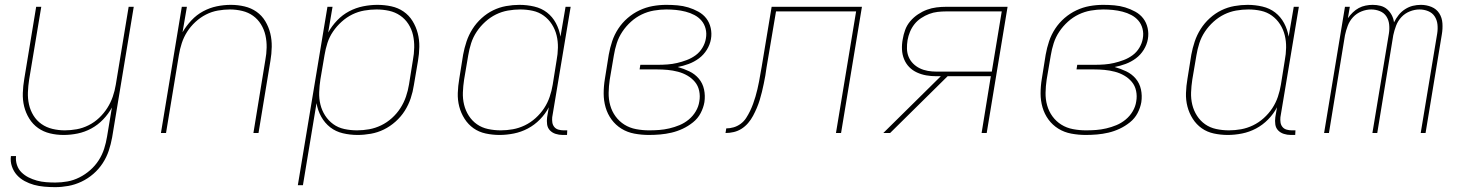

<svg xmlns="http://www.w3.org/2000/svg" viewBox="-20 -548 6040 791"><path d="M207 223Q185 223 162.5 221Q140 219 120 213.5Q100 208 81.5 198Q63 188 49.5 173Q36 158 29 137.5Q22 117 25 95H46Q44 114 50 132Q56 150 69 162.5Q82 175 98 183Q114 191 132 196Q150 201 169.5 202.5Q189 204 208 204Q233 204 258 199.5Q283 195 307 183Q331 171 351.5 153Q372 135 386.5 112.5Q401 90 409 65Q417 40 421 15L441 -105Q427 -79 405 -56Q383 -33 356 -18.5Q329 -4 300 2Q271 8 242 8Q213 8 186 1.5Q159 -5 137 -20.5Q115 -36 100.5 -59.5Q86 -83 79.5 -109.5Q73 -136 74 -165Q75 -194 80 -223L129 -520H150L100 -220Q96 -194 95 -168Q94 -142 99.5 -117.5Q105 -93 118 -72Q131 -51 151 -37Q171 -23 196 -17Q221 -11 247 -11Q271 -11 296 -15.5Q321 -20 345 -32Q369 -44 388.5 -62.5Q408 -81 422 -103Q436 -125 444.5 -149.5Q453 -174 457 -199L510 -520H531L442 18Q437 46 428 73Q419 100 403 124.5Q387 149 364.5 168.5Q342 188 315.5 200.5Q289 213 261.5 218Q234 223 207 223Z M643 0 729 -520H750L732 -415Q747 -441 768.5 -464Q790 -487 817 -501.5Q844 -516 873 -522Q902 -528 931 -528Q960 -528 987.5 -521.5Q1015 -515 1037 -499.5Q1059 -484 1073 -460.5Q1087 -437 1093.5 -410.5Q1100 -384 1099.5 -355Q1099 -326 1094 -297L1045 0H1024L1073 -300Q1078 -326 1078.5 -352Q1079 -378 1073.5 -402.5Q1068 -427 1055 -448Q1042 -469 1022.5 -483Q1003 -497 978 -503Q953 -509 927 -509Q903 -509 877.5 -504.5Q852 -500 828.5 -488Q805 -476 785 -457.5Q765 -439 751 -417Q737 -395 729 -370.5Q721 -346 717 -321L664 0Z M1207 215 1329 -520H1350L1332 -414Q1347 -441 1369 -464Q1391 -487 1418.5 -501.5Q1446 -516 1476 -522Q1506 -528 1535 -528Q1564 -528 1592 -522Q1620 -516 1642.5 -500.5Q1665 -485 1679.5 -461.5Q1694 -438 1701 -411Q1708 -384 1707.5 -355Q1707 -326 1702 -297L1685 -197Q1681 -170 1672 -143Q1663 -116 1647.5 -91.5Q1632 -67 1609.5 -47Q1587 -27 1561.5 -14.5Q1536 -2 1508 3Q1480 8 1453 8Q1422 8 1392.5 1Q1363 -6 1340.5 -23.5Q1318 -41 1303.5 -67Q1289 -93 1284 -123L1228 215ZM1451 -11Q1476 -11 1501 -15.5Q1526 -20 1550 -31.5Q1574 -43 1594.5 -61.5Q1615 -80 1629.5 -102.5Q1644 -125 1652.5 -150Q1661 -175 1665 -200L1681 -300Q1686 -326 1686.5 -352.5Q1687 -379 1681.5 -403.5Q1676 -428 1662.5 -449Q1649 -470 1628.5 -484Q1608 -498 1583 -503.5Q1558 -509 1531 -509Q1506 -509 1480.5 -504.5Q1455 -500 1431.5 -488.5Q1408 -477 1387.5 -458.5Q1367 -440 1352 -418Q1337 -396 1329 -371Q1321 -346 1317 -321L1300 -221Q1296 -195 1295 -168.5Q1294 -142 1300 -117.5Q1306 -93 1319.5 -72Q1333 -51 1353 -36.5Q1373 -22 1398.5 -16.5Q1424 -11 1451 -11Z M2038 8Q2009 8 1981 2Q1953 -4 1931 -19.5Q1909 -35 1894 -58.5Q1879 -82 1872 -109Q1865 -136 1866 -165Q1867 -194 1872 -223L1888 -323Q1893 -350 1902 -377Q1911 -404 1926.5 -428.5Q1942 -453 1964 -473Q1986 -493 2011.5 -505.5Q2037 -518 2065 -523Q2093 -528 2120 -528Q2151 -528 2181 -521Q2211 -514 2233.5 -496.5Q2256 -479 2270 -453Q2284 -427 2289 -397L2310 -520H2331L2255 -65Q2254 -54 2255.5 -43.5Q2257 -33 2263.5 -25Q2270 -17 2280.5 -14Q2291 -11 2302 -11H2317L2316 8H2298Q2283 8 2269 3.5Q2255 -1 2245.5 -11Q2236 -21 2234 -35.5Q2232 -50 2234 -65L2241 -106Q2227 -79 2204.5 -56Q2182 -33 2154.5 -18.5Q2127 -4 2097 2Q2067 8 2038 8ZM2043 -11Q2068 -11 2093 -15.5Q2118 -20 2142 -31.5Q2166 -43 2186.5 -61.5Q2207 -80 2221.5 -102Q2236 -124 2244.5 -149Q2253 -174 2257 -199L2273 -299Q2278 -325 2278.5 -351.5Q2279 -378 2273 -402.5Q2267 -427 2253.5 -448Q2240 -469 2220 -483.5Q2200 -498 2175 -503.5Q2150 -509 2123 -509Q2098 -509 2072.5 -504.5Q2047 -500 2023.5 -488.5Q2000 -477 1979.5 -458.5Q1959 -440 1944 -417.5Q1929 -395 1921 -370Q1913 -345 1909 -320L1892 -220Q1888 -194 1887 -167.5Q1886 -141 1892 -116.5Q1898 -92 1911.5 -71Q1925 -50 1945 -36Q1965 -22 1990.5 -16.5Q2016 -11 2043 -11Z M2653 8Q2623 8 2593.5 2.5Q2564 -3 2540 -18Q2516 -33 2499.5 -55.5Q2483 -78 2475 -105.5Q2467 -133 2467 -163Q2467 -193 2472 -223L2488 -323Q2493 -351 2502 -378Q2511 -405 2527 -429.5Q2543 -454 2565.5 -473.5Q2588 -493 2614.5 -505.5Q2641 -518 2669 -523Q2697 -528 2725 -528Q2748 -528 2771 -526Q2794 -524 2815.5 -517.5Q2837 -511 2857 -500Q2877 -489 2890 -472Q2903 -455 2908 -432.5Q2913 -410 2909 -387Q2905 -364 2892 -343Q2879 -322 2859.5 -307.5Q2840 -293 2817 -284.5Q2794 -276 2772 -272Q2797 -265 2820 -254Q2843 -243 2859 -224Q2875 -205 2880.5 -179.5Q2886 -154 2882 -127Q2878 -104 2866.5 -82Q2855 -60 2835 -44Q2815 -28 2792.5 -17.5Q2770 -7 2746.5 -1.5Q2723 4 2699.5 6Q2676 8 2653 8ZM2654 -11Q2675 -11 2695.5 -12.5Q2716 -14 2737.5 -19Q2759 -24 2779.5 -32.5Q2800 -41 2817.5 -55.5Q2835 -70 2846.5 -89.5Q2858 -109 2861 -130Q2865 -152 2860.5 -173.5Q2856 -195 2843 -210.5Q2830 -226 2812 -236.5Q2794 -247 2773 -252.5Q2752 -258 2730.5 -260Q2709 -262 2687 -262H2615L2618 -281H2690Q2710 -281 2730 -282.5Q2750 -284 2769.5 -288.5Q2789 -293 2809 -300.5Q2829 -308 2846 -320.5Q2863 -333 2874 -351.5Q2885 -370 2888 -389Q2892 -410 2887 -429.5Q2882 -449 2870 -463Q2858 -477 2841 -486Q2824 -495 2804.5 -500Q2785 -505 2765 -507Q2745 -509 2725 -509Q2700 -509 2674 -504.5Q2648 -500 2624 -488.5Q2600 -477 2579.5 -458.5Q2559 -440 2544 -417.5Q2529 -395 2521 -370Q2513 -345 2509 -320L2492 -220Q2488 -193 2487.5 -166Q2487 -139 2494 -114Q2501 -89 2516 -68.5Q2531 -48 2552.5 -34.5Q2574 -21 2600.5 -16Q2627 -11 2654 -11Z M2969 0 2972 -19Q2987 -19 3002.5 -23.5Q3018 -28 3031.5 -38Q3045 -48 3054 -62Q3063 -76 3070 -90.5Q3077 -105 3082.5 -120Q3088 -135 3092.5 -150.5Q3097 -166 3100.5 -181Q3104 -196 3107 -211.5Q3110 -227 3112.5 -242.5Q3115 -258 3118 -273L3159 -520H3531L3445 0H3424L3507 -501H3177L3138 -270Q3136 -253 3133 -236.5Q3130 -220 3126.5 -203Q3123 -186 3119 -169.5Q3115 -153 3110 -136.5Q3105 -120 3098 -103.5Q3091 -87 3082.5 -71Q3074 -55 3062 -41Q3050 -27 3035 -17.5Q3020 -8 3003 -4Q2986 0 2969 0Z M3619 0 3856 -234H3837Q3816 -234 3796 -237.5Q3776 -241 3757.5 -249.5Q3739 -258 3725.5 -272Q3712 -286 3704.5 -304.5Q3697 -323 3696 -344Q3695 -365 3699 -386Q3702 -405 3709 -424.5Q3716 -444 3730 -460.5Q3744 -477 3762 -489Q3780 -501 3799 -508Q3818 -515 3838 -517.5Q3858 -520 3878 -520H4131L4045 0H4024L4062 -234H3884L3647 0ZM4066 -253 4107 -501H3878Q3861 -501 3843 -499Q3825 -497 3808 -490.5Q3791 -484 3775 -473.5Q3759 -463 3747.5 -448.5Q3736 -434 3729 -417Q3722 -400 3719 -383Q3716 -365 3716.5 -347Q3717 -329 3723.5 -313.5Q3730 -298 3742 -286Q3754 -274 3769.5 -266.5Q3785 -259 3802.5 -256Q3820 -253 3838 -253Z M4453 8Q4423 8 4393.5 2.5Q4364 -3 4340 -18Q4316 -33 4299.5 -55.5Q4283 -78 4275 -105.5Q4267 -133 4267 -163Q4267 -193 4272 -223L4288 -323Q4293 -351 4302 -378Q4311 -405 4327 -429.5Q4343 -454 4365.5 -473.5Q4388 -493 4414.5 -505.5Q4441 -518 4469 -523Q4497 -528 4525 -528Q4548 -528 4571 -526Q4594 -524 4615.5 -517.5Q4637 -511 4657 -500Q4677 -489 4690 -472Q4703 -455 4708 -432.5Q4713 -410 4709 -387Q4705 -364 4692 -343Q4679 -322 4659.5 -307.5Q4640 -293 4617 -284.5Q4594 -276 4572 -272Q4597 -265 4620 -254Q4643 -243 4659 -224Q4675 -205 4680.5 -179.5Q4686 -154 4682 -127Q4678 -104 4666.5 -82Q4655 -60 4635 -44Q4615 -28 4592.5 -17.5Q4570 -7 4546.5 -1.5Q4523 4 4499.5 6Q4476 8 4453 8ZM4454 -11Q4475 -11 4495.5 -12.5Q4516 -14 4537.5 -19Q4559 -24 4579.5 -32.5Q4600 -41 4617.5 -55.5Q4635 -70 4646.5 -89.5Q4658 -109 4661 -130Q4665 -152 4660.5 -173.5Q4656 -195 4643 -210.5Q4630 -226 4612 -236.5Q4594 -247 4573 -252.5Q4552 -258 4530.5 -260Q4509 -262 4487 -262H4415L4418 -281H4490Q4510 -281 4530 -282.5Q4550 -284 4569.5 -288.5Q4589 -293 4609 -300.5Q4629 -308 4646 -320.5Q4663 -333 4674 -351.5Q4685 -370 4688 -389Q4692 -410 4687 -429.5Q4682 -449 4670 -463Q4658 -477 4641 -486Q4624 -495 4604.5 -500Q4585 -505 4565 -507Q4545 -509 4525 -509Q4500 -509 4474 -504.5Q4448 -500 4424 -488.5Q4400 -477 4379.5 -458.5Q4359 -440 4344 -417.5Q4329 -395 4321 -370Q4313 -345 4309 -320L4292 -220Q4288 -193 4287.5 -166Q4287 -139 4294 -114Q4301 -89 4316 -68.5Q4331 -48 4352.5 -34.5Q4374 -21 4400.5 -16Q4427 -11 4454 -11Z M5038 8Q5009 8 4981 2Q4953 -4 4931 -19.5Q4909 -35 4894 -58.5Q4879 -82 4872 -109Q4865 -136 4866 -165Q4867 -194 4872 -223L4888 -323Q4893 -350 4902 -377Q4911 -404 4926.5 -428.5Q4942 -453 4964 -473Q4986 -493 5011.5 -505.5Q5037 -518 5065 -523Q5093 -528 5120 -528Q5151 -528 5181 -521Q5211 -514 5233.5 -496.5Q5256 -479 5270 -453Q5284 -427 5289 -397L5310 -520H5331L5255 -65Q5254 -54 5255.5 -43.5Q5257 -33 5263.5 -25Q5270 -17 5280.5 -14Q5291 -11 5302 -11H5317L5316 8H5298Q5283 8 5269 3.5Q5255 -1 5245.5 -11Q5236 -21 5234 -35.5Q5232 -50 5234 -65L5241 -106Q5227 -79 5204.5 -56Q5182 -33 5154.5 -18.5Q5127 -4 5097 2Q5067 8 5038 8ZM5043 -11Q5068 -11 5093 -15.5Q5118 -20 5142 -31.5Q5166 -43 5186.5 -61.5Q5207 -80 5221.5 -102Q5236 -124 5244.5 -149Q5253 -174 5257 -199L5273 -299Q5278 -325 5278.5 -351.5Q5279 -378 5273 -402.5Q5267 -427 5253.5 -448Q5240 -469 5220 -483.5Q5200 -498 5175 -503.5Q5150 -509 5123 -509Q5098 -509 5072.5 -504.5Q5047 -500 5023.5 -488.5Q5000 -477 4979.5 -458.5Q4959 -440 4944 -417.5Q4929 -395 4921 -370Q4913 -345 4909 -320L4892 -220Q4888 -194 4887 -167.5Q4886 -141 4892 -116.5Q4898 -92 4911.5 -71Q4925 -50 4945 -36Q4965 -22 4990.5 -16.5Q5016 -11 5043 -11Z M5435 0 5521 -520H5541L5533 -473Q5542 -486 5553.5 -497Q5565 -508 5578 -515Q5591 -522 5606 -525Q5621 -528 5635 -528Q5652 -528 5667.5 -524Q5683 -520 5694.5 -510Q5706 -500 5713.5 -486Q5721 -472 5723 -456Q5731 -472 5742 -486Q5753 -500 5768.5 -510Q5784 -520 5800.5 -524Q5817 -528 5834 -528Q5857 -528 5877.5 -519.5Q5898 -511 5909.5 -493Q5921 -475 5922.5 -452Q5924 -429 5920 -406L5853 0H5833L5901 -410Q5904 -429 5902 -447.5Q5900 -466 5890.5 -480.5Q5881 -495 5864 -502Q5847 -509 5828 -509Q5808 -509 5788 -501Q5768 -493 5753.5 -477.5Q5739 -462 5731.5 -442Q5724 -422 5720 -403L5654 0H5634L5702 -410Q5705 -429 5703 -447.5Q5701 -466 5691.5 -480.5Q5682 -495 5665 -502Q5648 -509 5629 -509Q5609 -509 5589 -501Q5569 -493 5554.5 -477.5Q5540 -462 5532.5 -442Q5525 -422 5521 -403L5455 0Z"/></svg>

Font: Iosevka Thin Extended
Style: Italic
Weight: 100
Width: 7
Italic angle: -9°
Monospace: yes
Designer: Belleve Invis
Foundry: Belleve Invis
Version: Version 32.5.0; ttfautohint (v1.8.4)